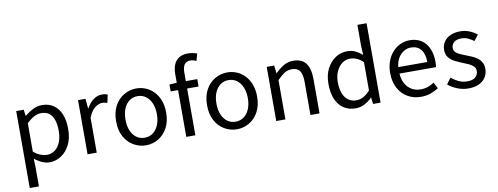

<svg xmlns="http://www.w3.org/2000/svg" viewBox="-77 -1238 4918 1896"><g transform="rotate(-10 2382.0 -290.0)"><path d="M92 229V-543H167L176 -480H178Q215 -511 259.5 -534Q304 -557 351 -557Q421 -557 469.5 -522.5Q518 -488 542.5 -426Q567 -364 567 -280Q567 -187 533.5 -121.5Q500 -56 446.5 -21.5Q393 13 331 13Q294 13 256 -3.5Q218 -20 181 -50L184 45V229ZM316 -64Q361 -64 396.5 -89.5Q432 -115 452 -163.5Q472 -212 472 -279Q472 -339 457.5 -384.5Q443 -430 412 -455Q381 -480 328 -480Q294 -480 258.5 -461Q223 -442 184 -406V-120Q220 -89 255 -76.5Q290 -64 316 -64Z M712 0V-543H787L796 -444H798Q826 -496 866.5 -526.5Q907 -557 952 -557Q971 -557 984.5 -554.5Q998 -552 1010 -545L993 -466Q979 -470 968 -472.5Q957 -475 940 -475Q907 -475 869 -446.5Q831 -418 804 -349V0Z M1297 13Q1231 13 1173 -20.5Q1115 -54 1080.5 -117.5Q1046 -181 1046 -271Q1046 -362 1080.5 -425.5Q1115 -489 1173 -523Q1231 -557 1297 -557Q1347 -557 1392.5 -538Q1438 -519 1473 -482Q1508 -445 1528 -392Q1548 -339 1548 -271Q1548 -181 1513 -117.5Q1478 -54 1421 -20.5Q1364 13 1297 13ZM1297 -63Q1344 -63 1379.5 -89Q1415 -115 1435 -162Q1455 -209 1455 -271Q1455 -334 1435 -381Q1415 -428 1379.5 -454Q1344 -480 1297 -480Q1250 -480 1214.5 -454Q1179 -428 1159.5 -381Q1140 -334 1140 -271Q1140 -209 1159.5 -162Q1179 -115 1214.5 -89Q1250 -63 1297 -63Z M1702 0V-630Q1702 -685 1719 -725Q1736 -765 1771 -787Q1806 -809 1860 -809Q1885 -809 1908.5 -804Q1932 -799 1951 -792L1931 -721Q1901 -736 1870 -736Q1831 -736 1812 -709Q1793 -682 1793 -629V0ZM1628 -469V-538L1706 -543H1908V-469Z M2209 13Q2143 13 2085 -20.5Q2027 -54 1992.5 -117.5Q1958 -181 1958 -271Q1958 -362 1992.5 -425.5Q2027 -489 2085 -523Q2143 -557 2209 -557Q2259 -557 2304.5 -538Q2350 -519 2385 -482Q2420 -445 2440 -392Q2460 -339 2460 -271Q2460 -181 2425 -117.5Q2390 -54 2333 -20.5Q2276 13 2209 13ZM2209 -63Q2256 -63 2291.5 -89Q2327 -115 2347 -162Q2367 -209 2367 -271Q2367 -334 2347 -381Q2327 -428 2291.5 -454Q2256 -480 2209 -480Q2162 -480 2126.5 -454Q2091 -428 2071.5 -381Q2052 -334 2052 -271Q2052 -209 2071.5 -162Q2091 -115 2126.5 -89Q2162 -63 2209 -63Z M2604 0V-543H2679L2688 -464H2690Q2729 -503 2772.5 -530Q2816 -557 2872 -557Q2958 -557 2998 -502.5Q3038 -448 3038 -344V0H2947V-332Q2947 -409 2922.5 -443Q2898 -477 2844 -477Q2802 -477 2769 -456Q2736 -435 2696 -394V0Z M3399 13Q3331 13 3280.5 -20Q3230 -53 3202.5 -116.5Q3175 -180 3175 -271Q3175 -359 3208 -423Q3241 -487 3294.5 -522Q3348 -557 3410 -557Q3458 -557 3492.5 -540.5Q3527 -524 3563 -494L3558 -587V-796H3650V0H3575L3567 -64H3564Q3532 -32 3490 -9.5Q3448 13 3399 13ZM3419 -64Q3457 -64 3491 -82.5Q3525 -101 3558 -138V-423Q3524 -454 3492 -467Q3460 -480 3426 -480Q3383 -480 3347.5 -453.5Q3312 -427 3290.5 -380.5Q3269 -334 3269 -272Q3269 -207 3287 -160Q3305 -113 3338.5 -88.5Q3372 -64 3419 -64Z M4054 13Q3981 13 3922 -21Q3863 -55 3828.5 -118.5Q3794 -182 3794 -271Q3794 -338 3814 -390.5Q3834 -443 3868.5 -480.5Q3903 -518 3947 -537.5Q3991 -557 4037 -557Q4107 -557 4155 -526Q4203 -495 4228.5 -437.5Q4254 -380 4254 -302Q4254 -287 4253 -274Q4252 -261 4250 -250H3884Q3887 -192 3910.5 -149.5Q3934 -107 3973 -83.5Q4012 -60 4064 -60Q4104 -60 4136.5 -71.5Q4169 -83 4200 -103L4232 -42Q4197 -19 4153 -3Q4109 13 4054 13ZM3883 -315H4174Q4174 -397 4138.5 -440.5Q4103 -484 4039 -484Q4001 -484 3967.5 -464Q3934 -444 3911.5 -407Q3889 -370 3883 -315Z M4530 13Q4473 13 4419.5 -8.5Q4366 -30 4328 -62L4372 -123Q4408 -94 4446 -76Q4484 -58 4533 -58Q4587 -58 4613.5 -82.5Q4640 -107 4640 -143Q4640 -171 4621.5 -189.5Q4603 -208 4574.5 -221.5Q4546 -235 4516 -246Q4478 -261 4441.5 -279.5Q4405 -298 4381.5 -327.5Q4358 -357 4358 -403Q4358 -447 4380 -481.5Q4402 -516 4444 -536.5Q4486 -557 4545 -557Q4595 -557 4638.5 -539Q4682 -521 4713 -495L4669 -438Q4641 -458 4611.5 -472Q4582 -486 4546 -486Q4494 -486 4469.5 -462.5Q4445 -439 4445 -407Q4445 -382 4461.5 -365Q4478 -348 4505 -336.5Q4532 -325 4562 -313Q4592 -302 4621.5 -289Q4651 -276 4674.5 -258Q4698 -240 4712.5 -213.5Q4727 -187 4727 -148Q4727 -104 4704.5 -67Q4682 -30 4638.5 -8.5Q4595 13 4530 13Z"/></g></svg>

Font: Noto Sans HK Thin
Style: Regular
Weight: 400
Version: Version 2.004-H2;hotconv 1.0.118;makeotfexe 2.5.65603